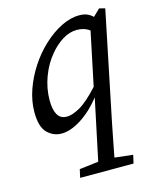

<svg xmlns="http://www.w3.org/2000/svg" viewBox="-112 -584 732 896"><g transform="rotate(-15 254.5 -135.5)"><path d="M119 -150Q119 -106 133 -81.5Q147 -57 178 -57Q205 -57 242.5 -78.5Q280 -100 334 -159L388 -417Q372 -428 357 -432Q342 -436 326 -436Q290 -436 256 -414.5Q222 -393 195 -360Q161 -320 140 -264.5Q119 -209 119 -150ZM134 13Q94 13 65 -16Q36 -45 36 -116Q36 -169 55 -223.5Q74 -278 106.5 -327.5Q139 -377 180.5 -415.5Q222 -454 267 -476.5Q312 -499 355 -499Q376 -499 391 -493Q406 -487 420 -474L453 -506L481 -499L373 26Q365 65 357.5 105Q350 145 342 185L430 195L421 235H163L172 195L264 184L326 -110Q282 -54 230 -20.5Q178 13 134 13Z"/></g></svg>

Font: Source Serif 4 SmText
Style: Italic
Weight: 400
Italic angle: -12°
Designer: Frank Grießhammer
Foundry: Adobe
Version: Version 4.005;hotconv 1.1.0;makeotfexe 2.6.0